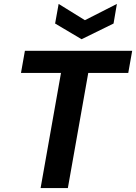

<svg xmlns="http://www.w3.org/2000/svg" viewBox="-20 -959 694 979"><path d="M187 0 291 -587H87L107 -700H654L634 -587H430L326 0ZM576 -939 559 -839 396 -759 261 -839 279 -939 413 -856Z"/></svg>

Font: DM Sans 9pt ExtraBold
Style: Italic
Weight: 800
Italic angle: -10°
Version: Version 4.004;gftools[0.9.30]